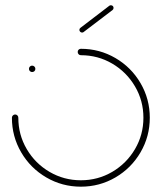

<svg xmlns="http://www.w3.org/2000/svg" viewBox="-20 -702 609 722"><path d="M88.9 -443Q88.9 -448.1 92.4 -451.7Q95.9 -455.2 100.7 -455.2Q105.9 -455.2 109.4 -451.7Q113 -448.1 113 -443Q113 -437.8 109.4 -434.4Q105.9 -431.1 100.7 -431.1Q95.9 -431.1 92.4 -434.6Q88.9 -438.1 88.9 -443ZM272.2 -506.7Q272.2 -511.9 275.7 -515.2Q279.3 -518.5 284.1 -518.5Q354.4 -518.5 414.1 -483.7Q473.7 -448.9 508.5 -389.3Q543.3 -329.6 543.3 -259.3Q543.3 -188.9 508.5 -129.3Q473.7 -69.6 414.1 -34.8Q354.4 0 284.1 0Q213.7 0 154.1 -34.8Q94.4 -69.6 59.6 -129.3Q24.8 -188.9 24.8 -259.3Q24.8 -264.4 28.5 -268Q32.2 -271.5 37 -271.5Q41.9 -271.5 45.4 -268Q48.9 -264.4 48.9 -259.3Q48.9 -195.2 80.6 -141.3Q112.2 -87.4 166.3 -55.7Q220.4 -24.1 284.1 -24.1Q348.1 -24.1 402 -55.7Q455.9 -87.4 487.6 -141.3Q519.3 -195.2 519.3 -259.3Q519.3 -323.3 487.6 -377.2Q455.9 -431.1 402 -462.8Q348.1 -494.4 284.1 -494.4Q278.9 -494.4 275.6 -498Q272.2 -501.5 272.2 -506.7ZM288.5 -579.6Q284.4 -579.6 281.5 -582.6Q278.5 -585.6 278.5 -589.6Q278.5 -594.4 282.6 -597.4L391.1 -680.4Q393.3 -682.2 397 -682.2Q401.5 -682.2 404.3 -679.3Q407 -676.3 407 -672.2Q407 -667.4 403.3 -664.4L294.4 -581.5Q292.6 -579.6 288.5 -579.6Z"/></svg>

Font: 26F Galaxy Hebrew Thin
Style: Regular
Weight: 100
Designer: C₂₉H₂₅N₃O₅
Version: Version 1.000